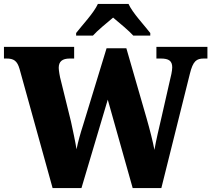

<svg xmlns="http://www.w3.org/2000/svg" viewBox="-26 -951 1069 971"><path d="M359 -784V-771H444C464 -794 517 -838 546 -862C574 -839 631 -791 648 -771H734V-784C705 -822 644 -886 624 -931H469C449 -886 388 -822 359 -784ZM73 -602 240 0H386L519 -447L645 0H790L934 -577C950 -643 968 -655 1005 -655H1023V-714H765V-655H787C828 -655 845 -643 845 -610C845 -594 838 -561 832 -539L792 -363C779 -307 762 -236 755 -193C747 -235 733 -291 715 -354L613 -707H513L395 -321C379 -271 369 -235 361 -196C355 -235 342 -294 333 -336L282 -543C276 -563 271 -597 271 -608C271 -640 289 -655 327 -655H349V-714H-6V-655H7C43 -655 61 -644 73 -602Z"/></svg>

Font: Noto Serif Tamil SemiCondensed Black
Style: Italic
Weight: 900
Width: 4
Italic angle: -12°
Designer: Indian Type Foundry, Tom Grace, and the Monotype Design Team
Foundry: Monotype Imaging Inc.
Version: Version 2.003